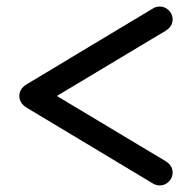

<svg xmlns="http://www.w3.org/2000/svg" viewBox="-20 -645 587 587"><path d="M60.5 -386.7 449.2 -620.1Q458 -625 468.8 -625Q484.4 -625 496.1 -613.3Q507.8 -601.6 507.8 -585.9Q507.8 -564.9 487.8 -551.8L153.8 -351.6L487.8 -151.4Q507.8 -138.2 507.8 -117.2Q507.8 -101.6 496.1 -89.8Q484.4 -78.1 468.8 -78.1Q458 -78.1 449.2 -83L60.5 -316.4Q39.1 -330.1 39.1 -351.6Q39.1 -373 60.5 -386.7Z"/></svg>

Font: Comfortaa
Style: Regular
Weight: 400
Designer: Johan Aakerlund
Foundry: Johan Aakerlund
Version: Version 2.001; ttfautohint (v1.4.1)